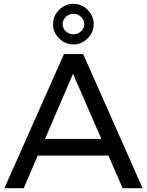

<svg xmlns="http://www.w3.org/2000/svg" viewBox="-20 -982 766 1002"><path d="M437.5 -781.5Q406 -750 363 -750Q320 -750 288.5 -781.5Q257 -813 257 -856Q257 -899 288.5 -930.5Q320 -962 363 -962Q406 -962 437.5 -930.5Q469 -899 469 -856Q469 -813 437.5 -781.5ZM403 -894Q386 -910 363 -910Q340 -910 323.5 -894Q307 -878 307 -856Q307 -834 323.5 -818.5Q340 -803 363 -803Q386 -803 403 -818.5Q420 -834 420 -856Q420 -878 403 -894ZM620 0 546 -170H177L104 0H3L314 -700H414L724 0ZM215 -257H509L361 -597Z"/></svg>

Font: Montserrat arm
Style: Regular
Weight: 400
Designer: Julieta Ulanovsky
Foundry: Julieta Ulanovsky
Version: Version 6.000;PS 006.000;hotconv 1.0.88;makeotf.lib2.5.64775